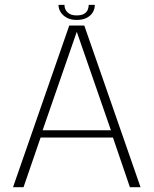

<svg xmlns="http://www.w3.org/2000/svg" viewBox="-20 -784 644 804"><path d="M34.5 0H78.5L150 -208H453L524 0H568.5L333 -677H270ZM158.5 -238.5 301 -649.5H302L444.5 -238.5ZM300.5 -700.5Q326.5 -700.5 343.5 -709.5Q360.5 -718.5 368.8 -732.8Q377 -747 377 -763.5H351.5Q351.5 -752.5 347 -742.2Q342.5 -732 331.5 -725.8Q320.5 -719.5 300.5 -719.5Q282.5 -719.5 271.5 -726Q260.5 -732.5 255.2 -742.2Q250 -752 250 -763.5H225Q225 -747 234.2 -732.8Q243.5 -718.5 260.2 -709.5Q277 -700.5 300.5 -700.5Z"/></svg>

Font: Anybody Thin ExtraLight
Style: Regular
Weight: 250
Version: Version 1.113;gftools[0.9.25]